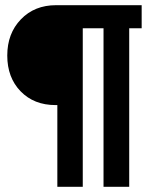

<svg xmlns="http://www.w3.org/2000/svg" viewBox="-20 -720 570 740"><path d="M379 0V-611H299V0H201V-315H194Q111 -315 59.5 -368Q8 -421 8 -506Q8 -591 60.5 -645.5Q113 -700 196 -700H526V-611H478V0Z"/></svg>

Font: TypoPRO Titillium Maps
Style: 800 wt
Weight: 800
Designer: Campivisivi
Foundry: Accademia di Belle Arti di Urbino and students of MA course of Visual design
Version: Version 001.001